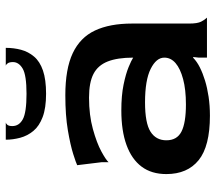

<svg xmlns="http://www.w3.org/2000/svg" viewBox="-60 -658 729 648"><g transform="rotate(-90 304.0 -334.5)"><path d="M237 10Q134 10 87 -28Q40 -66 40 -137Q40 -187 65 -220.5Q90 -254 138 -271.5Q186 -289 255 -289Q305 -289 341.5 -281.5Q378 -274 401 -264.5Q424 -255 433 -249Q433 -302 420 -335Q407 -368 378 -383Q349 -398 298 -398Q239 -398 192 -385Q145 -372 116.5 -356.5Q88 -341 80 -332V-356L70 -438Q78 -442 108 -451.5Q138 -461 188 -469.5Q238 -478 306 -478Q395 -478 448 -453Q501 -428 524.5 -378Q548 -328 548 -253V-60Q548 -32 554.5 -19.5Q561 -7 568 0H433V-27L435 -46L433 -47Q420 -34 400 -24Q380 -14 355.5 -6.5Q331 1 301 5.5Q271 10 237 10ZM275 -71Q325 -71 360.5 -80.5Q396 -90 414.5 -106Q433 -122 433 -144Q433 -171 395 -190Q357 -209 282 -209Q212 -209 183 -190.5Q154 -172 154 -137Q154 -101 183.5 -86Q213 -71 275 -71ZM311 -543Q263 -543 232.5 -554.5Q202 -566 185.5 -586Q169 -606 162.5 -630.5Q156 -655 156 -679H215Q211 -679 206.5 -674Q202 -669 202 -657Q202 -634 225 -621.5Q248 -609 311 -609Q374 -609 396 -622Q418 -635 418 -655Q418 -667 413.5 -673Q409 -679 405 -679H466Q466 -652 459.5 -627.5Q453 -603 436.5 -583.5Q420 -564 389.5 -553.5Q359 -543 311 -543Z"/></g></svg>

Font: Red Rose Medium
Style: Regular
Weight: 500
Designer: Jaikishan Patel
Version: Version 2.000